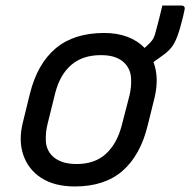

<svg xmlns="http://www.w3.org/2000/svg" viewBox="-20 -662 687 693"><path d="M356 -543Q403 -543 440 -529Q477 -515 502 -489Q505 -492 509.5 -496Q514 -500 520 -506Q530 -516 534.5 -525Q539 -534 544 -555Q548 -569 554.5 -595Q561 -621 566 -642H634Q650 -642 646 -626Q645 -620 640.5 -601Q636 -582 631 -565Q621 -528 608 -504.5Q595 -481 566 -461Q548 -448 534 -438Q555 -382 538 -310L513 -209Q487 -102 422.5 -45.5Q358 11 250 11Q177 11 129.5 -19.5Q82 -50 64 -103Q46 -156 63 -222L88 -324Q115 -432 181 -487.5Q247 -543 356 -543ZM344 -463Q278 -463 237 -427.5Q196 -392 179 -325L152 -216Q144 -185 145.5 -153Q147 -121 169 -99Q182 -86 203.5 -78Q225 -70 257 -70Q322 -70 362 -106.5Q402 -143 419 -208L447 -316Q455 -348 453 -380.5Q451 -413 429 -435Q416 -448 395.5 -455.5Q375 -463 344 -463Z"/></svg>

Font: Recursive Sn Lnr St
Style: Italic
Weight: 400
Italic angle: -15°
Version: Version 1.079;hotconv 1.0.112;makeotfexe 2.5.65598; ttfautoh